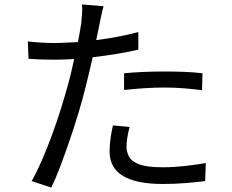

<svg xmlns="http://www.w3.org/2000/svg" viewBox="-20 -812 1040 862"><path d="M537 -408V-483Q576 -487 623 -489Q670 -491 718 -491Q761 -491 805 -489.5Q849 -488 889 -483L887 -407Q850 -412 807 -415.5Q764 -419 720 -419Q674 -419 628.5 -416Q583 -413 537 -408ZM601 -668V-589Q552 -578 500 -569.5Q448 -561 396 -555Q389 -523 381 -489.5Q373 -456 365 -424Q352 -371 333.5 -309Q315 -247 293.5 -184.5Q272 -122 251 -66Q230 -10 210 30L122 1Q144 -37 167.5 -91Q191 -145 213.5 -206Q236 -267 255 -328.5Q274 -390 288 -442Q295 -467 301 -493.5Q307 -520 313 -547Q265 -544 223 -544Q190 -544 162 -545Q134 -546 108 -548L105 -626Q140 -622 168.5 -620.5Q197 -619 224 -619Q249 -619 275.5 -620.5Q302 -622 330 -623Q335 -650 339 -672.5Q343 -695 345 -710Q347 -731 348.5 -753.5Q350 -776 348 -792L445 -784Q440 -768 435 -744Q430 -720 427 -705L412 -632Q460 -638 508 -647Q556 -656 601 -668ZM487 -249 562 -242Q548 -191 548 -153Q548 -130 559.5 -108.5Q571 -87 605.5 -74Q640 -61 711 -61Q759 -61 809 -66.5Q859 -72 904 -80L901 1Q861 6 812.5 10Q764 14 710 14Q593 14 532.5 -22Q472 -58 472 -132Q472 -160 476 -189Q480 -218 487 -249Z"/></svg>

Font: Noto IKEA Simplified Chinese
Style: Regular
Weight: 400
Designer: Monotype Design Team
Foundry: Monotype Imaging Inc.
Version: Version 1.100